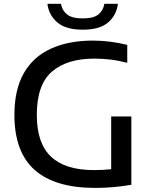

<svg xmlns="http://www.w3.org/2000/svg" viewBox="-20 -958 774 986"><path d="M469 7Q262.5 7 158.2 -85.2Q54 -177.5 54 -368Q54 -498 102.5 -582.5Q151 -667 241.5 -708.2Q332 -749.5 457 -749.5Q544.5 -749.5 633.5 -727.5V-635.5Q587 -647.5 545.8 -652.2Q504.5 -657 465 -657Q324 -657 246.5 -590Q169 -523 169 -367.5Q169 -222 242.2 -153.2Q315.5 -84.5 462.5 -84.5Q509 -84.5 551 -89V-360H654.5V-9Q603 -0.5 559 3.2Q515 7 469 7ZM405 -805.5Q318 -805.5 274.2 -843Q230.5 -880.5 223.5 -938.5H293Q299.5 -903.5 324.8 -883.5Q350 -863.5 405 -863.5Q460 -863.5 485 -883.5Q510 -903.5 516 -938.5H585.5Q578.5 -880 535.2 -842.8Q492 -805.5 405 -805.5Z"/></svg>

Font: Encode Sans SemiExpanded SemiExpanded Medium
Style: Regular
Weight: 500
Width: 6
Designer: Multiple Designers
Foundry: Impallari Type
Version: Version 3.000; ttfautohint (v1.8.3) -l 8 -r 50 -G 200 -x 14 